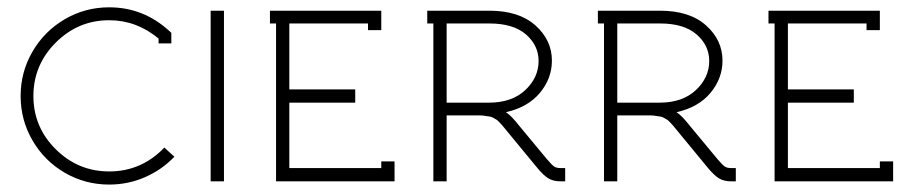

<svg xmlns="http://www.w3.org/2000/svg" viewBox="-20 -493 2483 522"><path d="M411.1 -388.2Q351.1 -438 276.9 -438Q192.4 -438 131.6 -377.2Q70.8 -316.4 70.8 -231.9Q70.8 -147.5 131.6 -87.2Q192.4 -26.9 276.9 -26.9Q364.7 -26.9 426.8 -91.8L454.1 -66.9Q419.9 -31.2 374 -11.2Q328.1 8.8 276.9 8.8Q211.4 8.8 156 -23.4Q100.6 -55.7 68.4 -111.1Q36.1 -166.5 36.1 -231.9Q36.1 -297.4 68.4 -352.8Q100.6 -408.2 156 -440.7Q211.4 -473.1 276.9 -473.1Q369.6 -473.1 439.9 -409.2L445.8 -403.8V-375H411.1Z M588.9 0H552.7V-463.9H588.9Z M766.6 -429.2V-250H945.8V-213.9H766.6V-36.1H1016.6V-54.2H1052.7V0H730.5V-429.2H713.9V-463.9H1016.6V-411.1H980.5V-429.2Z M1309.6 -213.9Q1371.6 -213.9 1408 -248Q1444.3 -282.2 1444.3 -327.1Q1444.3 -369.6 1409.9 -399.4Q1375.5 -429.2 1310.5 -429.2H1194.3V-213.9ZM1503.4 0Q1484.4 0 1470.9 -8.1Q1457.5 -16.1 1439.5 -38.1L1366.2 -127Q1363.3 -130.9 1355.2 -140.4Q1347.2 -149.9 1345.7 -151.9Q1344.2 -153.8 1338.1 -160.2Q1332 -166.5 1330.1 -167.5Q1328.1 -168.5 1322 -172.1Q1315.9 -175.8 1312 -176Q1308.1 -176.3 1300.5 -177.7Q1293 -179.2 1285.2 -179.2Q1277.3 -179.2 1266.6 -179.2H1194.3V0H1158.2V-429.2H1141.6V-463.9H1310.5Q1391.1 -463.9 1435.8 -423.8Q1480.5 -383.8 1480.5 -328.1Q1480.5 -279.8 1447.8 -240.5Q1415 -201.2 1355.5 -188Q1370.1 -178.7 1392.6 -149.9L1466.3 -61Q1480 -44.9 1486.3 -40.5Q1492.7 -36.1 1503.4 -36.1H1516.6V0Z M1773.4 -213.9Q1835.4 -213.9 1871.8 -248Q1908.2 -282.2 1908.2 -327.1Q1908.2 -369.6 1873.8 -399.4Q1839.4 -429.2 1774.4 -429.2H1658.2V-213.9ZM1967.3 0Q1948.2 0 1934.8 -8.1Q1921.4 -16.1 1903.3 -38.1L1830.1 -127Q1827.1 -130.9 1819.1 -140.4Q1811 -149.9 1809.6 -151.9Q1808.1 -153.8 1802 -160.2Q1795.9 -166.5 1793.9 -167.5Q1792 -168.5 1785.9 -172.1Q1779.8 -175.8 1775.9 -176Q1772 -176.3 1764.4 -177.7Q1756.8 -179.2 1749 -179.2Q1741.2 -179.2 1730.5 -179.2H1658.2V0H1622.1V-429.2H1605.5V-463.9H1774.4Q1855 -463.9 1899.7 -423.8Q1944.3 -383.8 1944.3 -328.1Q1944.3 -279.8 1911.6 -240.5Q1878.9 -201.2 1819.3 -188Q1834 -178.7 1856.4 -149.9L1930.2 -61Q1943.8 -44.9 1950.2 -40.5Q1956.5 -36.1 1967.3 -36.1H1980.5V0Z M2122.1 -429.2V-250H2301.3V-213.9H2122.1V-36.1H2372.1V-54.2H2408.2V0H2085.9V-429.2H2069.3V-463.9H2372.1V-411.1H2335.9V-429.2Z"/></svg>

Font: RawengulkPcs
Style: Regular
Weight: 400
Version: Version 0.92